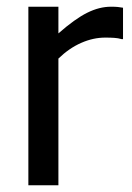

<svg xmlns="http://www.w3.org/2000/svg" viewBox="-20 -552 392 572"><path d="M346.5 -435.5H342Q332 -438.5 320.5 -439.2Q309 -440 293.5 -440Q257.5 -440 221.8 -424.2Q186 -408.5 154 -377.5V0H64.5V-532H154V-452.5Q203.5 -496 239.8 -514Q276 -532 310.5 -532Q324 -532 331 -531.2Q338 -530.5 346.5 -529Z"/></svg>

Font: Myanmar Ethnic
Style: Regular
Weight: 400
Designer: Khon Soe Zaw Thu
Foundry: PaOh Unicode khonsoezawthu@gmail.com and @hotmail.com
Version: Version 1.01 September 27, 2016